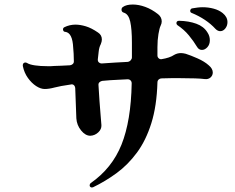

<svg xmlns="http://www.w3.org/2000/svg" viewBox="-20 -794 1040 850"><path d="M392 35Q390 36 387 36Q381 36 378 31Q377 30 377 26Q377 21 381 17Q476 -49 518 -154Q560 -259 563 -425Q563 -433 558 -438Q553 -443 545 -443Q535 -442 525.5 -442Q516 -442 506 -441Q487 -440 468.5 -439Q450 -438 433 -436Q426 -435 420.5 -430Q415 -425 416 -417Q418 -382 420.5 -346.5Q423 -311 425.5 -283Q428 -255 429 -240Q430 -222 415 -208Q400 -194 380 -193Q358 -193 339 -216.5Q320 -240 318 -270L313 -405Q312 -413 306.5 -417.5Q301 -422 294 -420Q245 -413 221 -406.5Q197 -400 178 -400Q160 -400 140 -413Q120 -426 103.5 -449Q87 -472 81 -502V-505Q81 -513 87 -516Q93 -519 100 -515Q111 -508 135 -504.5Q159 -501 190 -501Q198 -501 205.5 -501Q213 -501 221 -502Q232 -502 250 -503Q268 -504 290 -505Q297 -506 302 -510.5Q307 -515 307 -522Q307 -541 306 -557Q305 -573 304 -583Q301 -649 269 -653Q261 -653 259 -662V-664Q259 -671 266 -674Q276 -679 288.5 -682Q301 -685 314 -685Q335 -685 360 -677.5Q385 -670 414 -650Q431 -639 431 -619Q431 -610 426 -598Q419 -585 417 -566.5Q415 -548 413 -531V-529Q413 -522 418 -517.5Q423 -513 430 -513Q460 -515 489.5 -517Q519 -519 545 -520Q553 -521 558.5 -527Q564 -533 564 -540V-605Q564 -665 556.5 -698.5Q549 -732 528 -738Q518 -741 518 -751Q518 -759 524 -763Q539 -774 568 -774Q594 -774 623 -763.5Q652 -753 680 -731Q696 -718 696 -699Q696 -690 691 -680Q686 -670 681.5 -643.5Q677 -617 677 -585V-548Q677 -541 682.5 -536Q688 -531 695 -532Q732 -538 751 -551Q765 -559 781 -559Q790 -559 802 -556Q824 -549 854.5 -535.5Q885 -522 904 -505Q922 -490 922 -473Q922 -460 912 -451Q902 -442 886 -444Q872 -446 843.5 -447Q815 -448 777 -448Q758 -448 737.5 -448Q717 -448 695 -447Q688 -447 682.5 -442Q677 -437 677 -429Q674 -325 650 -248.5Q626 -172 586 -118Q546 -64 496 -27.5Q446 9 392 35ZM852 -587Q837 -612 816 -637.5Q795 -663 765 -683Q761 -687 761 -691Q761 -702 773 -702Q816 -701 849 -689Q882 -677 898 -651Q909 -635 909 -616Q909 -597 898 -585Q887 -573 874 -573Q860 -573 852 -587ZM934 -666Q914 -688 887 -706Q860 -724 828 -737Q822 -739 822 -747Q824 -756 831 -757Q842 -759 854 -760.5Q866 -762 877 -762Q903 -762 926.5 -755.5Q950 -749 966 -736Q987 -719 987 -696Q987 -680 977.5 -668Q968 -656 955 -656Q944 -656 934 -666Z"/></svg>

Font: Zen Antique Soft
Style: Regular
Weight: 400
Designer: Yoshimichi Ohira
Foundry: Positype
Version: Version 1.001